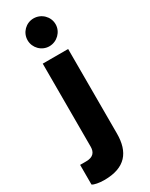

<svg xmlns="http://www.w3.org/2000/svg" viewBox="-272 -712 801 1027"><g transform="rotate(-30 128.0 -199.0)"><path d="M143.6 -496.6C191.4 -496.6 231 -535.6 231 -582.5C231 -630.4 191.4 -668.5 143.6 -668.5C96.7 -668.5 58.1 -630.4 58.1 -582.5C58.1 -535.6 96.7 -496.6 143.6 -496.6ZM41 270C170.4 270 222.7 202.1 222.7 87.9V-434.1H65.9V78.6C65.9 112.8 49.3 134.8 5.4 134.8H-31.7V256.3C-21 264.2 9.3 270 41 270Z"/></g></svg>

Font: Now Black
Style: Regular
Weight: 400
Designer: Alfredo Marco Pradil
Foundry: Alfredo Marco Pradil
Version: Version 1.200;hotconv 1.0.109;makeotfexe 2.5.65596